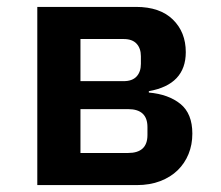

<svg xmlns="http://www.w3.org/2000/svg" viewBox="-20 -536 640 556"><path d="M88 -516H374Q443 -516 480.5 -479.5Q518 -443 518 -385Q518 -291 411 -272V-268Q468 -263 502.5 -235Q537 -207 537 -149Q537 -117 526 -90Q515 -63 494.5 -43Q474 -23 444 -11.5Q414 0 376 0H88ZM351 -93Q407 -93 407 -145V-168Q407 -220 351 -220H213V-93ZM338 -301Q363 -301 375.5 -314.5Q388 -328 388 -351V-373Q388 -396 375.5 -409.5Q363 -423 338 -423H213V-301Z"/></svg>

Font: IBM Plex Mono SemiBold
Style: Regular
Weight: 600
Monospace: yes
Designer: Mike Abbink, Paul van der Laan, Pieter van Rosmalen
Foundry: Bold Monday
Version: Version 2.3